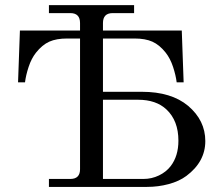

<svg xmlns="http://www.w3.org/2000/svg" viewBox="-20 -733 858 753"><path d="M50.8 -410.2 58.1 -613.3H293.9V-642.6Q293.9 -681.6 255.9 -681.6H171.9V-712.9H505.9V-681.6H421.9Q383.8 -681.6 383.8 -642.6V-613.3H692.9L700.2 -410.2H672.9Q669.4 -438 658.7 -470.7Q647.9 -503.4 629.9 -526.4Q605.5 -557.1 577.6 -569.6Q549.8 -582 507.3 -582H383.8V-373H536.1Q651.9 -373 717.8 -317.9Q785.2 -260.7 785.2 -179.7Q785.2 -98.6 710.9 -43Q682.6 -22 641.6 -11Q600.6 0 556.6 0H171.9V-31.2H255.9Q293.9 -31.2 293.9 -69.3V-582H243.7Q201.2 -582 173.3 -569.6Q145.5 -557.1 121.1 -526.4Q103 -503.4 92.3 -470.7Q81.5 -438 78.1 -410.2ZM383.8 -31.2H543Q574.7 -31.2 603.3 -44.9Q631.8 -58.6 649.4 -81.5Q679.7 -121.1 679.7 -181.2Q679.7 -259.8 632.8 -303.7Q592.3 -341.8 521.5 -341.8H383.8Z"/></svg>

Font: Theano Modern
Style: Regular
Weight: 400
Designer: Alexey Kryukov
Version: Version 2.00